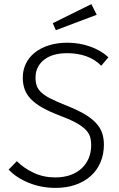

<svg xmlns="http://www.w3.org/2000/svg" viewBox="-20 -904 579 935"><path d="M473 -584Q441 -616 399 -630.5Q357 -645 307 -645Q234 -645 193.5 -612Q153 -579 153 -526Q153 -503 159 -486Q165 -469 181.5 -453.5Q198 -438 227 -423.5Q256 -409 301 -391Q354 -370 389.5 -349.5Q425 -329 446.5 -306Q468 -283 477 -257Q486 -231 486 -200Q486 -153 469.5 -114Q453 -75 422.5 -47.5Q392 -20 348.5 -4.5Q305 11 251 11Q181 11 120.5 -13.5Q60 -38 22 -78L62 -119Q96 -85 144 -62.5Q192 -40 249 -40Q290 -40 322.5 -51.5Q355 -63 377.5 -84Q400 -105 412 -133.5Q424 -162 424 -197Q424 -221 418 -239.5Q412 -258 394.5 -275Q377 -292 347 -308Q317 -324 269 -342Q219 -361 185 -380.5Q151 -400 130 -422Q109 -444 100 -469.5Q91 -495 91 -526Q91 -563 106 -594Q121 -625 149 -647.5Q177 -670 217.5 -683Q258 -696 308 -696Q367 -696 420 -677Q473 -658 508 -625ZM237 -791 425 -884 451 -832 252 -757Z"/></svg>

Font: Glekhifnjqigglhiwekvrgaqftz
Style: Regular
Weight: 300
Italic angle: -8°
Designer: Carrois Corporate & Edenspiekermann
Foundry: Carrois Corporate GbR & Edenspiekermann AG
Version: Version 2.001